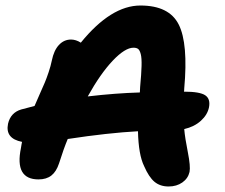

<svg xmlns="http://www.w3.org/2000/svg" viewBox="-20 -699 807 689"><path d="M585 -29.8Q554.7 -29.8 534.4 -46.6Q514.2 -63.5 497.1 -103Q477.1 -143.6 475.1 -228Q367.7 -222.2 223.1 -200.2Q208.5 -165.5 191.9 -112.8Q182.1 -83 164.3 -69.1Q146.5 -55.2 118.2 -55.2Q31.7 -55.2 55.2 -168Q55.7 -172.4 57.1 -179.7Q58.6 -187 59.1 -189.9Q-2 -201.7 8.8 -254.9Q18.1 -294.9 56.2 -306.2Q64.5 -308.1 80.3 -312.5Q96.2 -316.9 104 -318.8Q108.9 -330.6 121.8 -359.6Q134.8 -388.7 140.9 -403.1Q147 -417.5 154.5 -439.9Q162.1 -462.4 166 -481.9Q173.3 -518.1 191.4 -537.6Q209.5 -557.1 234.9 -557.1Q252.4 -557.1 270 -545.9Q378.4 -679.2 483.9 -679.2Q586.9 -679.2 621.3 -611.1Q655.8 -543 641.1 -380.9Q641.1 -374 640.1 -370.1Q696.8 -370.1 716.3 -357.2Q735.8 -344.2 730 -314Q724.6 -287.1 700.9 -265.6Q677.2 -244.1 641.1 -235.8Q644 -203.1 654.1 -152.6Q664.1 -102.1 660.2 -82Q654.8 -58.6 634.3 -44.2Q613.8 -29.8 585 -29.8ZM459 -527.8Q428.7 -527.8 384.5 -481.2Q340.3 -434.6 294.9 -353Q395 -364.7 481.9 -367.2Q481.9 -370.6 482.4 -377.4Q482.9 -384.3 482.9 -387.2Q487.3 -434.1 488 -462.4Q488.8 -490.7 485.1 -504.9Q481.4 -519 475.6 -523.4Q469.7 -527.8 459 -527.8Z"/></svg>

Font: Shantell Sans Irregular Bouncy
Style: Bold Italic
Weight: 700
Italic angle: -11.31°
Designer: Stephen Nixon, Anya Danilova, Shantell Martin
Foundry: Arrow Type
Version: Version 1.006;[9816181b4]